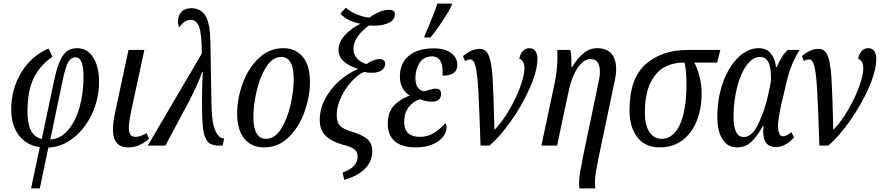

<svg xmlns="http://www.w3.org/2000/svg" viewBox="-20 -816 4931 1076"><path d="M203 9Q128 -2 85.5 -58Q43 -114 43 -203Q43 -319 100.5 -412Q158 -505 252 -544L274 -498Q205 -451 169.5 -379.5Q134 -308 134 -188Q134 -55 214 -37L280 -349Q295 -422 311.5 -464Q328 -506 351.5 -526Q375 -546 411 -546Q470 -546 502.5 -494Q535 -442 535 -358Q535 -264 496.5 -180Q458 -96 392.5 -44Q327 8 251 11L203 240H154ZM448 -385Q448 -495 404 -495Q386 -495 373 -482Q360 -469 349.5 -437.5Q339 -406 327 -347L262 -34Q320 -38 362 -87.5Q404 -137 426 -215.5Q448 -294 448 -385Z M613 -88Q613 -132 626 -190L700 -536H789L715 -193Q702 -128 702 -101Q702 -74 711 -61.5Q720 -49 739 -49Q767 -49 802 -70L815 -38Q787 -14 759.5 -2Q732 10 697 10Q656 10 634.5 -15Q613 -40 613 -88Z M1111 -516Q1111 -625 1096 -665Q1081 -705 1050 -705Q1014 -705 986 -664Q982 -667 979.5 -676Q977 -685 977 -696Q977 -727 996 -748.5Q1015 -770 1052 -770Q1105 -770 1131 -728Q1157 -686 1159 -587L1165 -236Q1166 -136 1185 -88.5Q1204 -41 1232 -41H1236L1228 0H1210Q1177 0 1157.5 -11Q1138 -22 1127 -54Q1116 -86 1114 -149Q1112 -180 1112 -248Q1112 -320 1116 -412H1112Q1106 -389 1085 -342Q1064 -295 1044 -257L907 0H808Z M1309 -181Q1309 -262 1339.5 -347Q1370 -432 1429 -489Q1488 -546 1569 -546Q1635 -546 1676 -498.5Q1717 -451 1717 -355Q1717 -277 1687.5 -192Q1658 -107 1599.5 -48.5Q1541 10 1459 10Q1390 10 1349.5 -39Q1309 -88 1309 -181ZM1626 -372Q1626 -497 1556 -497Q1508 -497 1472.5 -441.5Q1437 -386 1418.5 -306.5Q1400 -227 1400 -161Q1400 -38 1471 -38Q1520 -38 1555 -93.5Q1590 -149 1608 -227.5Q1626 -306 1626 -372Z M1900 151Q1984 122 1984 61Q1984 36 1967 21.5Q1950 7 1905 -4Q1842 -21 1807 -53Q1772 -85 1772 -144Q1772 -204 1801 -260Q1830 -316 1878.5 -360Q1927 -404 1984 -428L1985 -431Q1937 -445 1907 -471.5Q1877 -498 1877 -538Q1877 -579 1913 -619Q1949 -659 2001 -683Q1969 -688 1938 -702.5Q1907 -717 1888 -740L1918 -773Q1939 -753 1976 -737Q2013 -721 2049 -717Q2074 -735 2103.5 -748Q2133 -761 2159 -761Q2193 -761 2193 -736Q2193 -706 2161.5 -689.5Q2130 -673 2080 -672L2047 -673Q1961 -609 1961 -542Q1961 -510 1981 -488.5Q2001 -467 2033 -457Q2049 -468 2070 -476.5Q2091 -485 2107 -485Q2122 -485 2130.5 -477.5Q2139 -470 2139 -459Q2139 -438 2120 -423Q2101 -408 2063 -408Q2038 -408 2020 -413Q1987 -399 1951 -360Q1915 -321 1891 -270.5Q1867 -220 1867 -171Q1867 -128 1888 -109Q1909 -90 1955 -77Q2013 -59 2039.5 -35.5Q2066 -12 2066 31Q2066 89 2025 130Q1984 171 1909 192Z M2153 -122Q2153 -186 2186 -222.5Q2219 -259 2275 -280V-282Q2251 -295 2236 -323Q2221 -351 2221 -386Q2221 -461 2271 -503Q2321 -545 2411 -545Q2474 -545 2508.5 -518.5Q2543 -492 2543 -452Q2543 -392 2460 -392Q2467 -500 2401 -500Q2354 -500 2331 -463Q2308 -426 2308 -379Q2308 -347 2320.5 -327.5Q2333 -308 2357 -304Q2366 -306 2386 -312.5Q2406 -319 2421 -319Q2452 -319 2452 -290Q2452 -270 2439.5 -258Q2427 -246 2401 -246Q2385 -246 2365 -250.5Q2345 -255 2334 -260Q2294 -248 2269.5 -214.5Q2245 -181 2245 -132Q2245 -90 2267.5 -69.5Q2290 -49 2332 -49Q2376 -49 2410.5 -70Q2445 -91 2475 -125Q2478 -124 2480.5 -117Q2483 -110 2483 -103Q2483 -75 2462.5 -49Q2442 -23 2403 -6.5Q2364 10 2311 10Q2233 10 2193 -24Q2153 -58 2153 -122ZM2360 -617Q2413 -739 2431 -796H2514L2510 -784Q2497 -755 2459 -697Q2421 -639 2392 -606H2358Z M2615 -483Q2601 -483 2586 -474L2575 -502Q2625 -543 2669 -542Q2704 -542 2719.5 -504Q2735 -466 2740.5 -381Q2746 -296 2751 -88Q2794 -132 2833 -198.5Q2872 -265 2895.5 -329.5Q2919 -394 2919 -433Q2919 -477 2890 -487Q2896 -516 2911 -531Q2926 -546 2947 -546Q2970 -546 2981 -529Q2992 -512 2992 -487Q2992 -421 2950.5 -326Q2909 -231 2846 -141Q2783 -51 2723 0H2673Q2666 -216 2660.5 -311Q2655 -406 2645 -444.5Q2635 -483 2615 -483Z M3225 213Q3225 184 3231 148Q3237 112 3248 58L3332 -344Q3342 -390 3342 -413Q3342 -485 3290 -485Q3248 -485 3214 -430.5Q3180 -376 3162 -283L3102 0H3014L3086 -339Q3104 -418 3104 -498Q3104 -524 3103 -536H3176Q3184 -506 3182 -441H3186Q3216 -488 3249.5 -517Q3283 -546 3328 -546Q3379 -546 3406 -516Q3433 -486 3433 -427Q3433 -395 3421 -344L3334 70Q3324 120 3319 150Q3314 180 3314 207Q3314 222 3316 240H3227Q3225 224 3225 213Z M3508 -198Q3508 -378 3599.5 -457Q3691 -536 3832 -536H4017L3999 -465H3871Q3887 -436 3899.5 -390.5Q3912 -345 3912 -293Q3912 -206 3884 -137Q3856 -68 3803 -29Q3750 10 3678 10Q3596 10 3552 -46.5Q3508 -103 3508 -198ZM3827 -347Q3827 -423 3816 -465H3803Q3752 -465 3704.5 -440Q3657 -415 3625.5 -352Q3594 -289 3594 -184Q3594 -115 3619.5 -76.5Q3645 -38 3688 -38Q3753 -38 3790 -117.5Q3827 -197 3827 -347Z M4000 -160Q4000 -266 4032 -354.5Q4064 -443 4117.5 -494.5Q4171 -546 4232 -546Q4275 -546 4299 -517.5Q4323 -489 4329 -441H4333Q4349 -475 4362.5 -497Q4376 -519 4395 -536H4461Q4431 -487 4414.5 -444Q4398 -401 4384 -339L4356 -220Q4340 -142 4340 -109Q4340 -84 4347 -68Q4354 -52 4368 -52Q4387 -52 4415 -75L4430 -46Q4382 8 4328 8Q4257 8 4257 -80Q4257 -89 4259 -111H4256Q4223 -52 4190.5 -21Q4158 10 4110 10Q4058 10 4029 -35.5Q4000 -81 4000 -160ZM4285 -285 4301 -363Q4302 -437 4286.5 -467Q4271 -497 4239 -497Q4198 -497 4164 -450Q4130 -403 4110.5 -325.5Q4091 -248 4091 -162Q4091 -48 4148 -48Q4196 -48 4232 -126Q4268 -204 4285 -285Z M4514 -483Q4500 -483 4485 -474L4474 -502Q4524 -543 4568 -542Q4603 -542 4618.5 -504Q4634 -466 4639.5 -381Q4645 -296 4650 -88Q4693 -132 4732 -198.5Q4771 -265 4794.5 -329.5Q4818 -394 4818 -433Q4818 -477 4789 -487Q4795 -516 4810 -531Q4825 -546 4846 -546Q4869 -546 4880 -529Q4891 -512 4891 -487Q4891 -421 4849.5 -326Q4808 -231 4745 -141Q4682 -51 4622 0H4572Q4565 -216 4559.5 -311Q4554 -406 4544 -444.5Q4534 -483 4514 -483Z"/></svg>

Font: Noto Serif Cond
Style: Italic
Weight: 400
Width: 3
Italic angle: -12°
Designer: Monotype Design Team
Foundry: Monotype Imaging Inc.
Version: Version 1.001